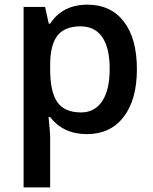

<svg xmlns="http://www.w3.org/2000/svg" viewBox="-20 -570 663 830"><path d="M356 9.8Q253.4 9.8 196.8 -64H189.9Q196.8 4.4 196.8 19V240.2H82V-540H174.8Q178.7 -524.9 190.9 -467.8H196.8Q250.5 -549.8 357.9 -549.8Q459 -549.8 515.4 -476.6Q571.8 -403.3 571.8 -271Q571.8 -138.7 514.4 -64.5Q457 9.8 356 9.8ZM328.1 -456.1Q259.8 -456.1 228.3 -416Q196.8 -376 196.8 -288.1V-271Q196.8 -172.4 228 -128.2Q259.3 -84 330.1 -84Q389.6 -84 421.9 -132.8Q454.1 -181.6 454.1 -272Q454.1 -362.8 422.1 -409.4Q390.1 -456.1 328.1 -456.1Z"/></svg>

Font: f3_56222          
Style: Regular
Weight: 600
Foundry: Ascender Corporation
Version: Version 1.10